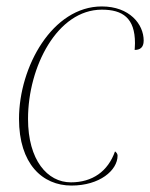

<svg xmlns="http://www.w3.org/2000/svg" viewBox="-20 -566 466 596"><path d="M202 10C289 10 345 -37 345 -83C345 -89 340 -94 337 -96C315 -34 267 0 200 0C127 0 67 -69 67 -197C67 -359 158 -536 296 -536C361 -536 399 -510 399 -432C399 -423 398 -415 398 -411C414 -411 426 -418 426 -440C426 -491 382 -546 296 -546C143 -546 39 -359 39 -197C39 -58 111 10 202 10Z"/></svg>

Font: Noto Serif Display Thin
Style: Italic
Weight: 100
Italic angle: -12°
Designer: Monotype Design Team
Foundry: Monotype Imaging Inc.
Version: Version 2.009